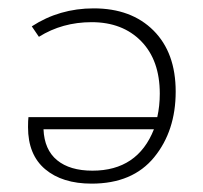

<svg xmlns="http://www.w3.org/2000/svg" viewBox="-20 -435 485 459"><path d="M204 -415Q294 -415 347 -362Q400 -309 400 -216Q400 -122 348.5 -59Q297 4 199 4Q129 4 88 -30.5Q47 -65 47 -131Q47 -147 48 -155H356Q362 -182 362 -211Q362 -291 317.5 -336.5Q273 -382 199 -382Q129 -382 73 -347L56 -372Q122 -415 204 -415ZM201 -27Q309 -27 348 -126H84Q86 -77 116.5 -52Q147 -27 201 -27Z"/></svg>

Font: EauTest Light
Style: Regular
Weight: 300
Designer: Christian Thalmann (Catharsis Fonts)
Version: Version 0.001;PS 000.001;hotconv 1.0.88;makeotf.lib2.5.64775